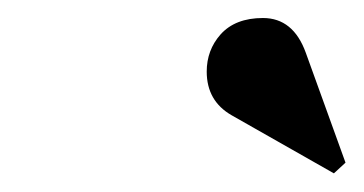

<svg xmlns="http://www.w3.org/2000/svg" viewBox="-20 -756 398 210"><path d="M267.6 -736.3Q300.8 -736.3 314.5 -698.2L357.9 -578.1L345.2 -566.4L233.4 -629.9Q206.1 -645.5 206.1 -677.7Q206.1 -701.2 221.2 -718.3Q237.3 -736.3 267.6 -736.3Z"/></svg>

Font: Cursive Sans
Style: Bold
Weight: 700
Italic angle: -15°
Designer: Wojciech Kalinowski "wmk69" (wmk69@o2.pl)
Foundry: Wojciech Kalinowski "wmk69" (wmk69@o2.pl)
Version: Wersja 3.1.0; 2022-02-18